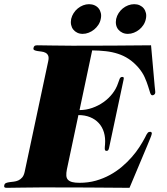

<svg xmlns="http://www.w3.org/2000/svg" viewBox="-76 -897 800 919"><path d="M264.6 -806.2Q268.1 -821.3 276.4 -834.2Q284.7 -847.2 296.4 -856.7Q308.1 -866.2 322 -871.6Q335.9 -877 350.1 -877Q364.7 -877 376.7 -871.6Q388.7 -866.2 396.2 -856.7Q403.8 -847.2 406.7 -834.2Q409.7 -821.3 406.2 -806.2Q403.3 -791 394.8 -778.1Q386.2 -765.1 374.5 -755.6Q362.8 -746.1 348.6 -740.5Q334.5 -734.9 319.8 -734.9Q305.2 -734.9 293.7 -740.5Q282.2 -746.1 274.7 -755.6Q267.1 -765.1 264.4 -778.1Q261.7 -791 264.6 -806.2ZM480 -806.2Q483.4 -821.3 491.7 -834.2Q500 -847.2 511.7 -856.7Q523.4 -866.2 537.6 -871.6Q551.8 -877 566.4 -877Q581.1 -877 592.8 -871.6Q604.5 -866.2 612.1 -856.7Q619.6 -847.2 622.6 -834.2Q625.5 -821.3 622.1 -806.2Q619.1 -791 610.8 -778.1Q602.5 -765.1 590.8 -755.6Q579.1 -746.1 564.9 -740.5Q550.8 -734.9 536.1 -734.9Q521.5 -734.9 509.8 -740.5Q498 -746.1 490.2 -755.6Q482.4 -765.1 479.7 -778.1Q477.1 -791 480 -806.2ZM154.8 -604Q158.7 -621.6 154.5 -630.9Q150.4 -640.1 141.8 -644.5Q133.3 -648.9 122.8 -650.1Q112.3 -651.4 103 -652.8Q93.8 -654.3 88.1 -657.2Q82.5 -660.2 84.5 -668Q85.9 -674.8 89.8 -677.5Q93.8 -680.2 102.1 -680.2Q131.3 -680.2 173.6 -679.2Q215.8 -678.2 270.5 -678.2Q367.7 -678.2 460.7 -678.7Q553.7 -679.2 647 -680.2L663.1 -499Q663.6 -492.7 664.3 -485.1Q665 -477.5 665.8 -470.9Q666.5 -464.4 667 -459.2Q667.5 -454.1 667 -452.1Q666 -447.3 662.1 -444.1Q658.2 -440.9 653.3 -440.9Q646.5 -440.9 642.6 -453.1Q638.7 -465.3 632.8 -484.4Q627 -503.4 616.5 -527.1Q606 -550.8 585.9 -574.2Q563.5 -599.6 539.6 -615.2Q515.6 -630.9 488.5 -639.6Q461.4 -648.4 430.9 -651.9Q400.4 -655.3 365.2 -655.8L304.7 -370.1Q335.9 -370.1 365.2 -380.4Q394.5 -390.6 419.2 -408Q443.8 -425.3 461.9 -448.5Q480 -471.7 488.8 -498Q492.7 -510.3 496.6 -519.5Q500.5 -528.8 508.8 -528.8Q513.2 -528.8 515.4 -526.6Q517.6 -524.4 515.6 -516.1L445.8 -188Q443.8 -179.7 440.9 -177.2Q438 -174.8 433.6 -174.8Q429.2 -174.8 427.5 -177.5Q425.8 -180.2 425.5 -184.6Q425.3 -189 425.8 -194.6Q426.3 -200.2 426.8 -206.1Q429.2 -237.8 421.4 -263.7Q413.6 -289.6 396.7 -307.9Q379.9 -326.2 355.2 -336.2Q330.6 -346.2 299.3 -346.2L244.1 -85.9Q240.7 -68.8 241.5 -56.6Q242.2 -44.4 249 -36.9Q255.9 -29.3 269.3 -25.6Q282.7 -22 304.7 -22Q346.2 -22 382.6 -32.2Q418.9 -42.5 450.2 -59.6Q481.4 -76.7 507.6 -98.9Q533.7 -121.1 554.7 -145Q575.7 -168.9 591.3 -193.1Q606.9 -217.3 617.7 -237.8Q622.1 -247.1 625.2 -252.7Q628.4 -258.3 631.1 -261.2Q633.8 -264.2 636.5 -265.1Q639.2 -266.1 642.6 -266.1Q647 -266.1 649.2 -263.4Q651.4 -260.7 650.4 -256.8Q649.9 -253.4 648.9 -250.5Q647.9 -247.6 645.8 -241.7Q643.6 -235.8 639.6 -226.3Q635.7 -216.8 628.9 -200.2L543.9 2Q440.4 1 337.4 0.5Q234.4 0 127 0Q71.8 0 28.8 1Q-14.2 2 -43.5 2Q-51.8 2 -54.4 -0.5Q-57.1 -2.9 -55.7 -9.8Q-54.2 -18.1 -47.1 -21Q-40 -23.9 -30.5 -25.1Q-21 -26.4 -10 -27.6Q1 -28.8 11.5 -33.4Q22 -38.1 30 -47.4Q38.1 -56.6 42 -74.2Z"/></svg>

Font: XB Zar
Style: Bold Italic
Weight: 700
Italic angle: -12°
Designer: Behnam
Foundry: Irmug
Version: Version 8.005 2009